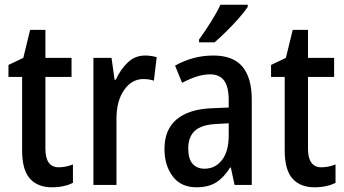

<svg xmlns="http://www.w3.org/2000/svg" viewBox="-20 -786 1464 816"><path d="M230 -75Q259 -75 290 -87V-9Q273 0 250 5Q227 10 201 10Q140 10 107 -27Q74 -64 74 -147V-459H16V-510L79 -540L108 -659H173V-540H284V-459H173V-154Q173 -75 230 -75Z M596 -550Q622 -550 646 -543L634 -443Q615 -450 589 -450Q540 -450 507.5 -403.5Q475 -357 475 -281V0H377V-540H454L467 -447H472Q492 -491 523 -520.5Q554 -550 596 -550Z M887 -550Q971 -550 1010.5 -502.5Q1050 -455 1050 -363V0H977L961 -74H958Q932 -32 899 -11Q866 10 815 10Q749 10 714 -36.5Q679 -83 679 -153Q679 -235 730.5 -278.5Q782 -322 880 -326L952 -329V-360Q952 -417 932.5 -443.5Q913 -470 873 -470Q845 -470 815.5 -460.5Q786 -451 754 -434L724 -507Q759 -527 800 -538.5Q841 -550 887 -550ZM899 -259Q836 -256 808 -230Q780 -204 780 -155Q780 -111 798.5 -90Q817 -69 849 -69Q895 -69 923.5 -106Q952 -143 952 -210V-262ZM1033 -757Q1020 -737 995 -708.5Q970 -680 942 -652.5Q914 -625 892 -606H826V-618Q852 -654 876.5 -693Q901 -732 917 -766H1033Z M1346 -75Q1375 -75 1406 -87V-9Q1389 0 1366 5Q1343 10 1317 10Q1256 10 1223 -27Q1190 -64 1190 -147V-459H1132V-510L1195 -540L1224 -659H1289V-540H1400V-459H1289V-154Q1289 -75 1346 -75Z"/></svg>

Font: Noto Sans Myanmar Condensed Medium
Style: Regular
Weight: 500
Width: 3
Designer: Monotype Design Team
Foundry: Monotype Imaging Inc.
Version: Version 2.107; ttfautohint (v1.8.4.7-5d5b)